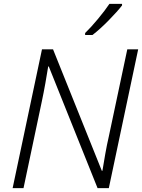

<svg xmlns="http://www.w3.org/2000/svg" viewBox="-20 -968 731 988"><path d="M45 0H101L195 -445Q205 -492 213.5 -540Q222 -588 228 -626H231L482 0H540L691 -714H635L540 -266Q530 -223 521.5 -174.5Q513 -126 507 -89H504L253 -714H196ZM418 -788H456Q495 -818 540 -864Q585 -910 608 -940V-948H543Q521 -915 484.5 -871Q448 -827 418 -798Z"/></svg>

Font: Noto Sans UI Light
Style: Italic
Weight: 300
Italic angle: -12°
Designer: Monotype Design Team
Foundry: Monotype Imaging Inc.
Version: Version 1.901